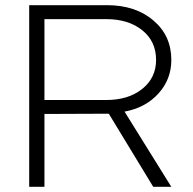

<svg xmlns="http://www.w3.org/2000/svg" viewBox="-20 -723 748 743"><path d="M93 0V-703H394Q504 -703 573.5 -644Q643 -585 643 -491Q643 -416 593 -361Q543 -306 462 -291L643 0H573L401 -283L152 -282V0ZM391 -649H152V-336H391Q477 -336 530.5 -379Q584 -422 584 -491Q584 -563 530.5 -606Q477 -649 391 -649Z"/></svg>

Font: Metropolitano Light
Style: Regular
Weight: 300
Designer: Fonts by Alex Slobzheninov & Chris M. Simpson / Changes by Cristiano Sobral
Foundry: Fonts by Alex Slobzheninov & Chris M. Simpson / Changes by Cristiano Sobral
Version: Version 1.00;August 30, 2020;FontCreator 13.0.0.2681 64-bit